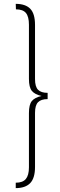

<svg xmlns="http://www.w3.org/2000/svg" viewBox="-20 -843 309 988"><path d="M61 -823.2Q110.8 -823.2 135.5 -798.1Q160.2 -772.9 160.2 -714.8V-436Q160.2 -397 175.8 -381.1Q191.4 -365.2 225.1 -365.2V-333Q191.4 -333 175.8 -317.1Q160.2 -301.3 160.2 -262.2V16.1Q160.2 73.7 135.3 99.4Q110.4 125 61 125V97.2Q97.2 97.2 113 77.9Q128.9 58.6 128.9 18.1V-261.2Q128.9 -304.7 143.8 -323Q158.7 -341.3 193.8 -349.1Q159.2 -356.9 144 -375.2Q128.9 -393.6 128.9 -437V-715.8Q128.9 -757.3 113.5 -776.1Q98.1 -794.9 62 -794.9Z"/></svg>

Font: Fira Sans Compressed UltraLight
Style: Regular
Weight: 200
Width: 1
Designer: Carrois Corporate & Edenspiekermann AG
Foundry: Carrois Corporate GbR & Edenspiekermann AG
Version: Version 4.203;PS 004.203;hotconv 1.0.88;makeotf.lib2.5.64775